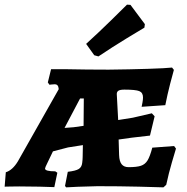

<svg xmlns="http://www.w3.org/2000/svg" viewBox="-33 -802 807 827"><path d="M321 -100Q323 -116 323 -125L324 -177L260 -167L195 -150L171 -100Q161 -80 161 -76Q161 -64 205 -64L214 -58L201 4Q183 3 136.5 2Q90 1 50 1Q27 1 9.5 1.5Q-8 2 -13 2L-8 -60Q21 -69 44 -107L220 -418Q219 -429 215 -434Q211 -439 202 -439Q195 -439 188.5 -438Q182 -437 180 -437L173 -447L187 -504H246Q342 -502 435 -502Q525 -503 604 -505.5Q683 -508 708 -511L716 -501Q712 -488 700 -441.5Q688 -395 679 -349L577 -342Q578 -346 580.5 -359.5Q583 -373 583 -382Q583 -403 567 -409.5Q551 -416 503 -416Q485 -416 477.5 -411.5Q470 -407 470 -397L476 -285L539 -295L621 -314L633 -301L613 -218L535 -209L478 -201L480 -134Q481 -107 491 -94.5Q501 -82 521 -82Q556 -82 574 -88Q592 -94 602.5 -111Q613 -128 623 -166L717 -173L725 -162Q721 -149 707.5 -103Q694 -57 683 -6L671 5Q647 4 563.5 2Q480 0 387 0Q338 1 301 2.5Q264 4 252 5L247 -1L259 -62Q293 -66 306 -74Q319 -82 321 -100ZM327 -260 328 -378H312L245 -251L284 -254ZM391 -559 373 -564 338 -613Q393 -663 446 -715Q499 -767 514 -782L529 -781L591 -698L589 -683Q572 -673 512 -636.5Q452 -600 391 -559Z"/></svg>

Font: Alegreya SC ExtraBold
Style: Italic
Weight: 800
Italic angle: -7°
Designer: Juan Pablo del Peral
Foundry: Huerta Tipografica
Version: Version 2.007; ttfautohint (v1.6)